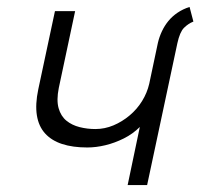

<svg xmlns="http://www.w3.org/2000/svg" viewBox="-20 -532 576 552"><path d="M347 0H403L490 -408Q497 -440 509 -452Q521 -464 536 -470L525 -512Q506 -506 490.5 -495.5Q475 -485 464 -471.5Q453 -458 445.5 -442Q438 -426 434 -409L409 -291Q403 -265 388.5 -241.5Q374 -218 352.5 -200Q331 -182 306 -171.5Q281 -161 254 -161Q231 -161 209 -166.5Q187 -172 171 -185Q155 -198 148.5 -221Q142 -244 149 -279L196 -500H138L90 -275Q81 -232 86 -200.5Q91 -169 109.5 -148.5Q128 -128 158.5 -118Q189 -108 231 -108Q256 -108 283 -114.5Q310 -121 336 -134Q362 -147 382 -167Z"/></svg>

Font: Advent Pro
Style: Italic
Weight: 400
Italic angle: -12°
Designer: VivaRado, Andreas Kalpakidis
Foundry: VivaRado, Andreas Kalpakidis
Version: Version 3.000